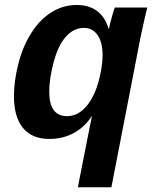

<svg xmlns="http://www.w3.org/2000/svg" viewBox="-20 -559 640 786"><path d="M583 -528.3 571.8 -481.9 556.6 -413.1 436 207.5H298.8L338.9 3.4L356.4 -83.5H355.5Q327.1 -39.1 282.2 -14.6Q237.3 9.8 182.6 9.8Q110.4 9.8 73.7 -35.6Q37.1 -81.1 37.1 -165Q37.1 -228.5 55.7 -300Q74.2 -371.6 109.4 -426Q144.5 -480.5 191.9 -509.5Q239.3 -538.6 293.5 -538.6Q344.7 -538.6 377.4 -513.9Q410.2 -489.3 424.3 -442.4H426.3Q428.7 -455.6 437.7 -488.8Q446.8 -522 450.2 -528.3ZM399.9 -334Q399.9 -386.2 379.4 -415.5Q358.9 -444.8 323.7 -444.8Q282.2 -444.8 250.2 -409.4Q218.3 -374 200 -305.7Q181.6 -237.3 181.6 -183.6Q181.6 -83.5 254.4 -83.5Q302.2 -83.5 338.6 -129.9Q375 -176.3 392.1 -261.7Q399.9 -302.2 399.9 -334Z"/></svg>

Font: Cousine
Style: Bold Italic
Weight: 700
Italic angle: -12°
Monospace: yes
Designer: Steve Matteson
Foundry: Ascender Corporation
Version: Version 1.20